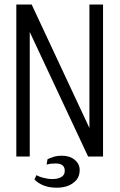

<svg xmlns="http://www.w3.org/2000/svg" viewBox="-20 -706 540 867"><path d="M53.7 1H114.3V-561.5L377.9 1H445.3V-685.5H383.8V-127.9L123 -685.5H53.7ZM190.4 37.1Q202.1 34.2 209 33.2Q218.8 32.2 230.5 32.2Q249 32.2 258.8 38.1Q272.5 45.9 272.5 65.4Q272.5 85 255.9 93.8Q242.2 102.5 215.8 102.5Q196.3 102.5 174.8 96.7Q156.2 91.8 144.5 85L135.7 104.5Q149.4 119.1 170.9 128.9Q198.2 141.6 235.4 141.6Q282.2 141.6 310.5 120.1Q339.8 99.6 339.8 61.5Q339.8 34.2 317.4 15.6Q294.9 -2.9 258.8 -2.9Q241.2 -2.9 225.6 1Q215.8 3.9 201.2 9.8L194.3 13.7Z"/></svg>

Font: DotumChe
Style: Regular
Weight: 400
Monospace: yes
Version: Version 2.21